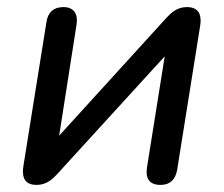

<svg xmlns="http://www.w3.org/2000/svg" viewBox="-20 -515 631 542"><path d="M83 7C111 7 128 -9 140 -22L445 -356L395 -43C390 -12 401 7 433 7C459 7 475 -7 480 -35L545 -442C549 -466 546 -495 508 -495C479 -495 464 -479 451 -466L147 -132L196 -445C201 -475 189 -495 159 -495C132 -495 115 -481 111 -452L46 -46C43 -26 42 7 83 7Z"/></svg>

Font: SN Pro Medium
Style: Italic
Weight: 400
Italic angle: -9°
Designer: Tobias Whetton
Foundry: Supernotes
Version: Version 1.001;Glyphs 3.2 (3249)